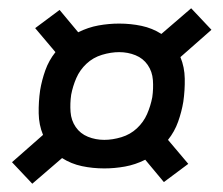

<svg xmlns="http://www.w3.org/2000/svg" viewBox="-20 -572 540 464"><path d="M58 -128 9 -180 84 -246Q74 -270 73.5 -298Q73 -326 77 -354Q81 -378 89.5 -402Q98 -426 114 -446L65 -504L124 -548L169 -494Q193 -506 218 -510.5Q243 -515 268 -515Q296 -515 322 -509.5Q348 -504 370 -490L442 -552L491 -500L416 -434Q426 -410 426.5 -382Q427 -354 423 -326Q419 -302 410.5 -278Q402 -254 386 -234L435 -176L376 -132L331 -186Q307 -174 282 -169.5Q257 -165 232 -165Q204 -165 178 -170.5Q152 -176 130 -190ZM232 -234Q252 -234 273.5 -240.5Q295 -247 311 -262Q327 -277 335.5 -296.5Q344 -316 348 -337Q351 -358 349.5 -378.5Q348 -399 337 -415Q326 -431 307.5 -438.5Q289 -446 268 -446Q248 -446 226.5 -439.5Q205 -433 189 -418Q173 -403 164.5 -383.5Q156 -364 152 -343Q149 -322 150.5 -301.5Q152 -281 163 -265Q174 -249 192.5 -241.5Q211 -234 232 -234Z"/></svg>

Font: Iosevka Algr
Style: Italic
Weight: 400
Italic angle: -9°
Monospace: yes
Designer: Belleve Invis
Foundry: Belleve Invis
Version: Version 26.0.2; ttfautohint (v1.8.3)